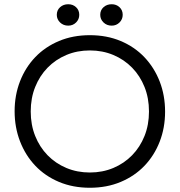

<svg xmlns="http://www.w3.org/2000/svg" viewBox="-20 -876 848 906"><path d="M404 -62Q344 -62 293 -83.5Q242 -105 204.5 -143.5Q167 -182 146 -234.5Q125 -287 125 -350Q125 -413 146 -465.5Q167 -518 204.5 -556.5Q242 -595 293 -616.5Q344 -638 404 -638Q464 -638 515 -616.5Q566 -595 603.5 -556.5Q641 -518 662 -465.5Q683 -413 683 -350Q683 -287 662 -234.5Q641 -182 603.5 -143.5Q566 -105 515 -83.5Q464 -62 404 -62ZM404 10Q484 10 549.5 -17.5Q615 -45 661.5 -93.5Q708 -142 733.5 -207.5Q759 -273 759 -349Q759 -426 733.5 -491.5Q708 -557 661.5 -606Q615 -655 549.5 -682.5Q484 -710 404 -710Q324 -710 258.5 -682.5Q193 -655 146.5 -606.5Q100 -558 74.5 -492.5Q49 -427 49 -351Q49 -275 74.5 -209Q100 -143 146.5 -94Q193 -45 258.5 -17.5Q324 10 404 10ZM302 -755Q324 -755 339 -770Q354 -785 354 -806Q354 -828 339 -842Q324 -856 302 -856Q279 -856 263.5 -842Q248 -828 248 -806Q248 -785 263.5 -770Q279 -755 302 -755ZM507 -755Q529 -755 544 -770Q559 -785 559 -806Q559 -828 544 -842Q529 -856 507 -856Q484 -856 468.5 -842Q453 -828 453 -806Q453 -785 468.5 -770Q484 -755 507 -755Z"/></svg>

Font: Tilda Sans VF
Style: Regular
Weight: 400
Designer: ParaType Ltd
Foundry: ParaType Ltd
Version: Version 1.010